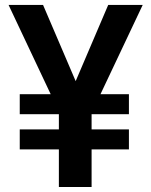

<svg xmlns="http://www.w3.org/2000/svg" viewBox="-20 -747 604 767"><path d="M282.3 -422.9 412.3 -727.3H550.1L381.4 -370.7H495V-290.8H345.9V-230.1H495V-150.2H345.9V0H215.2V-150.2H58.9V-230.1H215.2V-290.8H58.9V-370.7H182.5L14.2 -727.3H152Z"/></svg>

Font: Interop SemBd
Style: Regular
Weight: 600
Designer: Rasmus Andersson, Google, Jang Haemin
Foundry: jhaemin
Version: Version 1.008